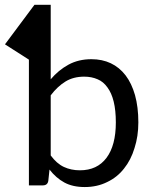

<svg xmlns="http://www.w3.org/2000/svg" viewBox="-32 -756 627 783"><path d="M174.8 -122.1Q199.2 -88.9 228.5 -75.2Q257.8 -61.5 293.9 -61.5Q364.3 -61.5 402.3 -112.3Q440.4 -163.1 440.4 -256.8Q440.4 -305.7 431.6 -341.8Q422.9 -377 406.2 -399.4Q389.6 -422.9 366.2 -432.6Q341.8 -443.4 311.5 -443.4Q267.6 -443.4 235.4 -423.8Q202.1 -403.3 174.8 -367.2Q174.8 -285.2 174.8 -122.1ZM174.8 -432.6Q206.1 -469.7 247.1 -492.2Q288.1 -514.6 340.8 -514.6Q384.8 -514.6 419.9 -498Q455.1 -481.4 480.5 -448.2Q504.9 -416 518.6 -368.2Q532.2 -319.3 532.2 -256.8Q532.2 -200.2 516.6 -152.3Q502 -103.5 473.6 -68.4Q446.3 -33.2 405.3 -13.7Q364.3 6.8 313.5 6.8Q264.6 6.8 230.5 -11.7Q196.3 -30.3 169.9 -64.5Q168.9 -49.8 165 -18.6Q162.1 0 142.6 0Q124 0 85.9 0Q85.9 -127.9 85.9 -512.7Q61.5 -528.3 -11.7 -575.2Q17.6 -615.2 108.4 -736.3Q125 -736.3 174.8 -736.3Q174.8 -660.2 174.8 -432.6Z"/></svg>

Font: Lato
Style: Regular
Weight: 400
Designer: Lukasz Dziedzic with Adam Twardoch and Botio Nikoltchev
Version: Version 2.015; 2015-08-06; http://www.latofonts.com/